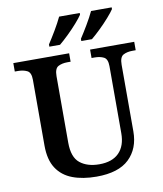

<svg xmlns="http://www.w3.org/2000/svg" viewBox="-99 -1011 935 1101"><g transform="rotate(-10 368.0 -460.5)"><path d="M374 10Q294 10 234.5 -12.5Q175 -35 142.5 -85Q110 -135 110 -217V-601Q110 -643 87.5 -654Q65 -665 34 -665H16V-714H341V-665H322Q291 -665 269 -653.5Q247 -642 247 -597V-210Q247 -125 289.5 -91Q332 -57 402 -57Q477 -57 516.5 -97Q556 -137 556 -211V-601Q556 -643 534 -654Q512 -665 481 -665H463V-714H720V-665H701Q670 -665 648 -653.5Q626 -642 626 -597V-209Q626 -109 564 -49.5Q502 10 374 10ZM422 -784Q443 -816 467 -856.5Q491 -897 507 -931H627V-921Q616 -904 590.5 -875Q565 -846 535.5 -817.5Q506 -789 484 -771H422ZM236 -784Q257 -816 281 -856.5Q305 -897 321 -931H441V-921Q430 -904 404.5 -875Q379 -846 349.5 -817.5Q320 -789 298 -771H236Z"/></g></svg>

Font: Noto Serif Malayalam SemiBold
Style: Regular
Weight: 600
Designer: Indian type Foundry, Jelle Bosma, Monotype Design Team
Foundry: Monotype Imaging Inc.
Version: Version 2.104; ttfautohint (v1.8.4.7-5d5b)